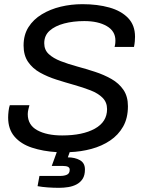

<svg xmlns="http://www.w3.org/2000/svg" viewBox="-20 -718 707 920"><path d="M263 182Q236 182 208.5 180Q181 178 160 174L169 125H269Q288 125 301 119Q314 113 314 95Q314 86 306 81.5Q298 77 279 77H228L252 11Q186 7 133 -10.5Q80 -28 49.5 -63.5Q19 -99 19 -155Q19 -168 21 -185.5Q23 -203 27 -214H121Q119 -206 116 -194Q113 -182 113 -171Q113 -119 158.5 -94Q204 -69 278 -69Q376 -69 434.5 -101.5Q493 -134 493 -195Q493 -228 471.5 -249.5Q450 -271 414 -285Q378 -299 335.5 -311Q293 -323 250.5 -336.5Q208 -350 172 -370Q136 -390 114.5 -421.5Q93 -453 93 -500Q93 -551 116.5 -588Q140 -625 180.5 -649.5Q221 -674 271 -686Q321 -698 375 -698Q447 -698 504 -682Q561 -666 594 -631.5Q627 -597 627 -542Q627 -533 626 -520.5Q625 -508 622 -493H529Q532 -504 532.5 -512Q533 -520 533 -524Q533 -569 491.5 -593Q450 -617 384 -617Q331 -617 287.5 -605.5Q244 -594 218 -571Q192 -548 192 -511Q192 -479 213.5 -459Q235 -439 271 -425Q307 -411 349.5 -399.5Q392 -388 435 -374Q478 -360 514 -339.5Q550 -319 571.5 -287.5Q593 -256 593 -209Q593 -152 570 -111.5Q547 -71 507.5 -44.5Q468 -18 418 -4.5Q368 9 314 11L305 36Q339 36 363 49.5Q387 63 387 94Q387 122 376 139Q365 156 347 165.5Q329 175 307 178.5Q285 182 263 182Z"/></svg>

Font: Archivo VF Beta
Style: Italic
Weight: 400
Italic angle: -10°
Designer: Hector Gatti
Foundry: Omnibus-Type
Version: Version 1.002